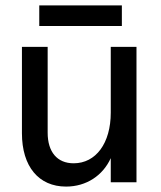

<svg xmlns="http://www.w3.org/2000/svg" viewBox="-20 -673 594 709"><path d="M224 16C299 16 360 -25 389 -89V0H484V-500H389V-257C389 -144 334 -70 252 -70C191 -70 156 -112 156 -183V-500H61V-181C61 -58 123 16 224 16ZM125 -577H430V-653H125Z"/></svg>

Font: Uncut Sans Medium
Style: Regular
Weight: 500
Designer: Kasper Nordkvist
Foundry: UNCUT.wtf
Version: Version 1.304;Glyphs 3.2 (3246)